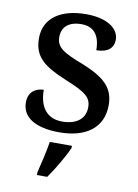

<svg xmlns="http://www.w3.org/2000/svg" viewBox="-86 -603 634 882"><g transform="rotate(10 230.5 -162.5)"><path d="M216 10C339 10 418 -46 418 -152C418 -236 368 -276 268 -317C173 -353 140 -373 140 -422C140 -467 170 -497 231 -497C290 -497 318 -458 318 -391C371 -391 398 -415 398 -454C398 -502 348 -546 244 -546C127 -546 49 -495 49 -400C49 -312 100 -275 204 -232C300 -193 327 -173 327 -126C327 -76 291 -41 220 -41C144 -41 112 -96 112 -170C85 -170 41 -156 41 -99C41 -30 103 10 216 10ZM149 208V221H197C227 179 266 113 284 71V61H181C173 108 160 165 149 208Z"/></g></svg>

Font: Noto Serif Vithkuqi Medium
Style: Regular
Weight: 500
Version: Version 1.005